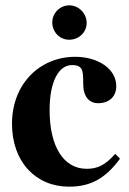

<svg xmlns="http://www.w3.org/2000/svg" viewBox="-20 -686 484 720"><path d="M305 -600C305 -636 275 -666 240 -666C205 -666 176 -637 176 -602C176 -566 204 -537 239 -537C276 -537 305 -565 305 -600ZM412 -109C375 -67 346 -53 305 -53C218 -53 166 -137 166 -273C166 -382 201 -442 250 -442C292 -442 292 -419 292 -372C292 -324 314 -299 348 -299C390 -299 416 -324 416 -363C416 -427 349 -473 262 -473C129 -473 25 -371 25 -222C25 -79 114 14 239 14C319 14 375 -16 430 -91Z"/></svg>

Font: STIXGeneral
Style: Bold
Weight: 700
Designer: MicroPress Inc., with final additions and corrections provided by Coen Hoffman, Elsevier (retired)
Version: Version 1.1.0